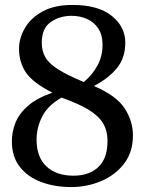

<svg xmlns="http://www.w3.org/2000/svg" viewBox="-20 -744 592 777"><path d="M268 13Q201 13 146.5 -7.5Q92 -28 60 -69Q28 -110 28 -173Q28 -210 42.5 -247Q57 -284 93 -315.5Q129 -347 192 -369Q113 -409 85 -450.5Q57 -492 57 -547Q57 -589 80.5 -630Q104 -671 152 -697.5Q200 -724 274 -724Q377 -724 432 -680Q487 -636 487 -571Q487 -509 452.5 -467.5Q418 -426 360 -396Q451 -357 484.5 -305.5Q518 -254 518 -196Q518 -128 482 -81.5Q446 -35 389 -11Q332 13 268 13ZM319 -412Q354 -441 374.5 -479Q395 -517 395 -562Q395 -603 377.5 -629Q360 -655 331.5 -667.5Q303 -680 270 -680Q221 -680 185 -654.5Q149 -629 149 -571Q149 -538 163.5 -512.5Q178 -487 215 -463.5Q252 -440 319 -412ZM277 -33Q341 -33 378 -68Q415 -103 415 -173Q415 -217 395.5 -247.5Q376 -278 335 -302Q294 -326 229 -349Q173 -317 150.5 -272Q128 -227 128 -179Q128 -108 168 -70.5Q208 -33 277 -33Z"/></svg>

Font: Literata 36pt
Style: Regular
Weight: 400
Designer: Latin by Veronika Burian and Jose Scaglione. Greek by Irene Vlachou. Cyrillic by Vera Evstafieva.
Foundry: TypeTogether
Version: Version 3.002